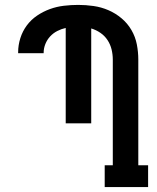

<svg xmlns="http://www.w3.org/2000/svg" viewBox="-20 -763 640 783"><path d="M407 0V-89H440V-520Q440 -541 435 -561.5Q430 -582 418.5 -599.5Q407 -617 389.5 -629Q372 -641 352 -647V-260H248V-649Q230 -645 213.5 -636.5Q197 -628 184.5 -614.5Q172 -601 165 -583.5Q158 -566 158 -548V-546H54V-550Q54 -579 63 -607.5Q72 -636 89.5 -659.5Q107 -683 131.5 -699.5Q156 -716 183.5 -726Q211 -736 240.5 -739.5Q270 -743 299 -743Q330 -743 361.5 -738.5Q393 -734 422 -721.5Q451 -709 475.5 -688.5Q500 -668 516 -640.5Q532 -613 538 -582Q544 -551 544 -520V-89H584V0Z"/></svg>

Font: Iosevka HT Extended
Style: Bold
Weight: 700
Width: 7
Monospace: yes
Designer: Belleve Invis
Foundry: Belleve Invis
Version: Version 32.3.0; ttfautohint (v1.8.4)